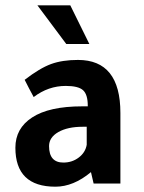

<svg xmlns="http://www.w3.org/2000/svg" viewBox="-20 -692 542 724"><path d="M434 0H333L323 -43Q257 12 189 12Q38 12 38 -135Q38 -208 101 -249Q165 -291 290 -291H311V-293Q311 -336 293 -352Q275 -368 228 -368Q162 -368 107 -326Q89 -359 73 -391Q130 -435 172.5 -450.5Q215 -466 274 -466Q434 -466 434 -266ZM307 -214H292Q235 -214 200 -194Q165 -174 165 -141Q165 -79 219 -79Q252 -79 277 -98Q302 -117 307 -146ZM230 -526 121 -672H245L317 -526Z"/></svg>

Font: Tajawal
Style: Bold
Weight: 700
Designer: Boutros Fonts
Foundry: Created by Boutros International 2017
Version: Version 1.700